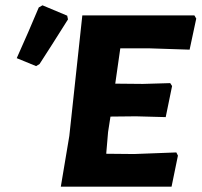

<svg xmlns="http://www.w3.org/2000/svg" viewBox="-20 -703 759 723"><path d="M126 -675 140 -683 233 -644 236 -630Q170 -525 129 -462L116 -454L43 -484Q88 -584 126 -675ZM644 -129 650 -117 626 0H209L241 -191L290 -645H712L719 -633L694 -516L542 -521H433L414 -388L518 -387L621 -390L628 -379L604 -262L492 -265L396 -264L387 -206L380 -124L485 -123Z"/></svg>

Font: Alegreya Sans ExtraBold
Style: Italic
Weight: 800
Italic angle: -7°
Designer: Juan Pablo del Peral
Foundry: Huerta Tipografica
Version: Version 2.007